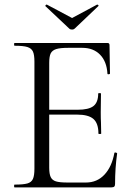

<svg xmlns="http://www.w3.org/2000/svg" viewBox="-20 -811 577 831"><path d="M43 -12Q81 -12 98.5 -17Q116 -22 122.5 -36.5Q129 -51 129 -81V-544Q129 -574 122.5 -588Q116 -602 98.5 -607.5Q81 -613 43 -613Q41 -613 41 -619Q41 -625 43 -625H445Q454 -625 454 -616L456 -493Q456 -490 450.5 -489.5Q445 -489 445 -492Q442 -545 413 -574.5Q384 -604 336 -604H275Q240 -604 223 -598.5Q206 -593 199.5 -580Q193 -567 193 -539V-85Q193 -58 199.5 -44.5Q206 -31 222 -26Q238 -21 272 -21H352Q400 -21 432 -55Q464 -89 475 -149Q475 -151 479 -151Q482 -151 484.5 -149.5Q487 -148 487 -147Q478 -84 478 -15Q478 -7 474.5 -3.5Q471 0 462 0H43Q41 0 41 -6Q41 -12 43 -12ZM313 -315H163V-336H316Q364 -336 384.5 -352Q405 -368 405 -406Q405 -408 411 -408Q417 -408 417 -406L416 -325Q416 -296 417 -281L418 -233Q418 -231 412 -231Q406 -231 406 -233Q406 -277 384.5 -296Q363 -315 313 -315ZM176 -785Q176 -787 178.5 -789.5Q181 -792 183 -791L292 -733L400 -791H401Q404 -791 406 -788Q408 -785 405 -784L303 -687Q299 -683 292 -683Q284 -683 280 -687L177 -784Q177 -784 176.5 -784.5Q176 -785 176 -785Z"/></svg>

Font: Cormorant
Style: Regular
Weight: 400
Designer: Christian Thalmann (Catharsis Fonts)
Foundry: Catharsis Fonts
Version: Version 4.000